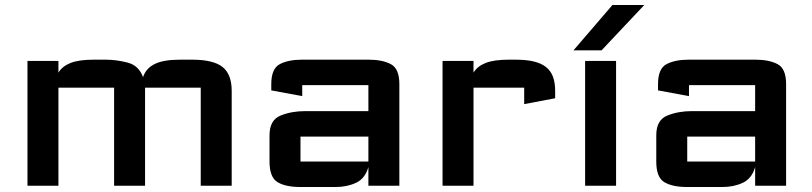

<svg xmlns="http://www.w3.org/2000/svg" viewBox="-20 -744 3252 769"><path d="M90 0V-500H214V-453Q229 -478.5 262.5 -491.8Q296 -505 355 -505H402Q447 -505 491.5 -493.2Q536 -481.5 553 -435Q564 -469.5 598.8 -487.2Q633.5 -505 702 -505H749Q834 -505 871 -476Q908 -447 908 -380V0H784V-393Q784 -393 784 -393Q784 -393 784 -393H561V0H437V-393H214V0Z M1182.5 5Q1124.5 5 1092 -14.2Q1059.5 -33.5 1059.5 -97V-202Q1059.5 -263.5 1103.8 -281.2Q1148 -299 1202.5 -299H1455.5V-403Q1455.5 -403 1455.5 -403Q1455.5 -403 1455.5 -403H1190.5Q1190.5 -403 1190.5 -403Q1190.5 -403 1190.5 -403V-359L1066.5 -382V-407Q1066.5 -469 1100.5 -487Q1134.5 -505 1189.5 -505H1456.5Q1511.5 -505 1545.5 -487Q1579.5 -469 1579.5 -407V0H1455.5V-75Q1442.5 -29 1406.2 -12Q1370 5 1324.5 5ZM1183.5 -97Q1183.5 -97 1183.5 -97Q1183.5 -97 1183.5 -97H1455.5V-197H1183.5Q1183.5 -197 1183.5 -197Q1183.5 -197 1183.5 -197Z M1752.5 0V-500H1876.5V-453Q1891.5 -478.5 1925 -491.8Q1958.5 -505 2017.5 -505H2044.5Q2087 -505 2117 -498Q2147 -491 2166.2 -476Q2185.5 -461 2194.5 -437.2Q2203.5 -413.5 2203.5 -380V-350.5L2079.5 -327V-393Q2079.5 -393 2079.5 -393Q2079.5 -393 2079.5 -393H1876.5V0Z M2323.5 0V-500H2447.5V0ZM2277 -542.5 2433 -724H2560.5L2389.5 -542.5Z M2731.5 5Q2673.5 5 2641 -14.2Q2608.5 -33.5 2608.5 -97V-202Q2608.5 -263.5 2652.8 -281.2Q2697 -299 2751.5 -299H3004.5V-403Q3004.5 -403 3004.5 -403Q3004.5 -403 3004.5 -403H2739.5Q2739.5 -403 2739.5 -403Q2739.5 -403 2739.5 -403V-359L2615.5 -382V-407Q2615.5 -469 2649.5 -487Q2683.5 -505 2738.5 -505H3005.5Q3060.5 -505 3094.5 -487Q3128.5 -469 3128.5 -407V0H3004.5V-75Q2991.5 -29 2955.2 -12Q2919 5 2873.5 5ZM2732.5 -97Q2732.5 -97 2732.5 -97Q2732.5 -97 2732.5 -97H3004.5V-197H2732.5Q2732.5 -197 2732.5 -197Q2732.5 -197 2732.5 -197Z"/></svg>

Font: Science Gothic
Style: Regular
Weight: 400
Designer: Thomas Phinney, Vassil Kateliev, Brandon Buerkle
Foundry: Font Detective LLC
Version: Version 1.018